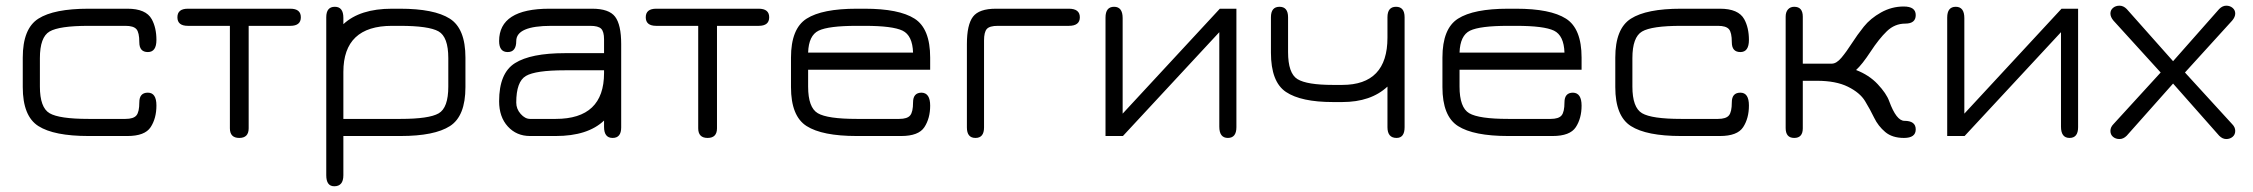

<svg xmlns="http://www.w3.org/2000/svg" viewBox="-20 -481 7966 679"><path d="M430.7 0H293Q170.9 0 115.7 -35.2Q60.5 -70.3 60.5 -172.9V-277.3Q60.5 -379.9 115.7 -415Q170.9 -450.2 293 -450.2H430.7Q496.1 -450.2 516.6 -413.1Q533.2 -382.8 533.2 -339.8Q533.2 -296.9 502.9 -296.9Q472.7 -296.9 472.7 -331.5Q472.7 -366.2 462.4 -377.9Q452.1 -389.6 423.8 -389.6H293Q189.5 -389.6 155.3 -369.6Q121.1 -349.6 121.1 -275.4V-174.8Q121.1 -100.6 155.3 -80.6Q189.5 -60.5 293 -60.5H423.8Q452.1 -60.5 462.4 -72.8Q472.7 -85 472.7 -119.1Q472.7 -153.3 502.9 -153.3Q533.2 -153.3 533.2 -107.9Q533.2 -62.5 512.7 -31.2Q492.2 0 430.7 0Z M1006.8 -450.2Q1043.9 -450.2 1043.9 -419.9Q1043.9 -389.6 1006.8 -389.6H859.4V-27.3Q859.4 6.8 826.2 6.8Q793 6.8 793 -27.3V-389.6H644.5Q607.4 -389.6 607.4 -419.9Q607.4 -450.2 644.5 -450.2Z M1565.4 -275.4Q1565.4 -350.6 1530.8 -370.1Q1496.1 -389.6 1394.5 -389.6H1366.2Q1194.3 -389.6 1194.3 -226.6V-60.5H1396.5Q1497.1 -60.5 1531.2 -80.1Q1565.4 -99.6 1565.4 -174.8ZM1626 -172.9Q1626 -70.3 1571.3 -35.2Q1516.6 0 1396.5 0H1194.3V138.7Q1194.3 177.7 1162.1 177.7Q1133.8 177.7 1133.8 138.7V-419.9Q1133.8 -457 1164.1 -457Q1194.3 -457 1194.3 -418V-395.5Q1252.9 -450.2 1366.2 -450.2H1394.5Q1515.6 -450.2 1570.8 -415Q1626 -379.9 1626 -277.3Z M1977.5 -232.4Q1874 -232.4 1839.8 -212.4Q1805.7 -192.4 1805.7 -118.2Q1805.7 -95.7 1821.3 -78.1Q1836.9 -60.5 1854.5 -60.5H1945.3Q2116.2 -60.5 2116.2 -222.7V-232.4ZM1977.5 -293H2116.2V-341.8Q2116.2 -369.1 2106 -379.4Q2095.7 -389.6 2067.4 -389.6H1929.7Q1805.7 -389.6 1805.7 -335.9Q1805.7 -296.9 1775.4 -296.9Q1745.1 -296.9 1745.1 -335.9Q1745.1 -450.2 1922.9 -450.2H2074.2Q2133.8 -450.2 2155.3 -421.9Q2176.8 -393.6 2176.8 -325.2V-30.3Q2176.8 6.8 2146.5 6.8Q2116.2 6.8 2116.2 -32.2V-54.7Q2058.6 0 1945.3 0H1854.5Q1806.6 0 1775.9 -33.7Q1745.1 -67.4 1745.1 -123Q1745.1 -222.7 1801.3 -257.8Q1857.4 -293 1977.5 -293Z M2663.1 -450.2Q2700.2 -450.2 2700.2 -419.9Q2700.2 -389.6 2663.1 -389.6H2515.6V-27.3Q2515.6 6.8 2482.4 6.8Q2449.2 6.8 2449.2 -27.3V-389.6H2300.8Q2263.7 -389.6 2263.7 -419.9Q2263.7 -450.2 2300.8 -450.2Z M3269.5 -277.3V-234.4H2837.9V-174.8Q2837.9 -100.6 2872.1 -80.6Q2906.2 -60.5 3009.8 -60.5H3160.2Q3188.5 -60.5 3198.7 -72.8Q3209 -85 3209 -119.1Q3209 -153.3 3239.3 -153.3Q3269.5 -152.3 3269.5 -107.4Q3269.5 -62.5 3249 -31.2Q3228.5 0 3167 0H3009.8Q2887.7 0 2832.5 -35.2Q2777.3 -70.3 2777.3 -172.9V-277.3Q2777.3 -379.9 2832.5 -415Q2887.7 -450.2 3009.8 -450.2H3038.1Q3159.2 -450.2 3214.4 -415Q3269.5 -379.9 3269.5 -277.3ZM3038.1 -389.6H3009.8Q2910.2 -389.6 2875 -372.6Q2839.8 -355.5 2837.9 -294.9H3209Q3207 -355.5 3171.9 -372.6Q3136.7 -389.6 3038.1 -389.6Z M3508.8 -389.6Q3479.5 -389.6 3469.7 -378.4Q3460 -367.2 3460 -337.9V-30.3Q3460 6.8 3429.7 6.8Q3399.4 6.8 3399.4 -30.3V-325.2Q3399.4 -393.6 3420.9 -421.9Q3442.4 -450.2 3502 -450.2H3759.8Q3798.8 -450.2 3798.8 -419.9Q3798.8 -389.6 3759.8 -389.6Z M4352.5 -450.2V-31.2Q4352.5 6.8 4322.3 6.8Q4292 6.8 4292 -33.2V-367.2L3951.2 0H3889.6V-418.9Q3889.6 -457 3919.9 -457Q3950.2 -457 3950.2 -417V-79.1L4293.9 -450.2Z M4726.6 -180.7Q4886.7 -180.7 4886.7 -347.7V-419.9Q4886.7 -457 4917 -457Q4947.3 -457 4947.3 -419.9V-31.2Q4947.3 6.8 4918.9 6.8Q4886.7 6.8 4886.7 -31.2V-174.8Q4828.1 -120.1 4726.6 -120.1H4694.3Q4581.1 -120.1 4527.8 -155.8Q4474.6 -191.4 4474.6 -294.9V-419.9Q4474.6 -457 4504.9 -457Q4535.2 -457 4535.2 -419.9V-296.9Q4535.2 -221.7 4568.4 -201.2Q4601.6 -180.7 4694.3 -180.7Z M5573.2 -277.3V-234.4H5141.6V-174.8Q5141.6 -100.6 5175.8 -80.6Q5210 -60.5 5313.5 -60.5H5463.9Q5492.2 -60.5 5502.4 -72.8Q5512.7 -85 5512.7 -119.1Q5512.7 -153.3 5543 -153.3Q5573.2 -152.3 5573.2 -107.4Q5573.2 -62.5 5552.7 -31.2Q5532.2 0 5470.7 0H5313.5Q5191.4 0 5136.2 -35.2Q5081.1 -70.3 5081.1 -172.9V-277.3Q5081.1 -379.9 5136.2 -415Q5191.4 -450.2 5313.5 -450.2H5341.8Q5462.9 -450.2 5518.1 -415Q5573.2 -379.9 5573.2 -277.3ZM5341.8 -389.6H5313.5Q5213.9 -389.6 5178.7 -372.6Q5143.6 -355.5 5141.6 -294.9H5512.7Q5510.7 -355.5 5475.6 -372.6Q5440.4 -389.6 5341.8 -389.6Z M6062.5 0H5924.8Q5802.7 0 5747.6 -35.2Q5692.4 -70.3 5692.4 -172.9V-277.3Q5692.4 -379.9 5747.6 -415Q5802.7 -450.2 5924.8 -450.2H6062.5Q6127.9 -450.2 6148.4 -413.1Q6165 -382.8 6165 -339.8Q6165 -296.9 6134.8 -296.9Q6104.5 -296.9 6104.5 -331.5Q6104.5 -366.2 6094.2 -377.9Q6084 -389.6 6055.7 -389.6H5924.8Q5821.3 -389.6 5787.1 -369.6Q5752.9 -349.6 5752.9 -275.4V-174.8Q5752.9 -100.6 5787.1 -80.6Q5821.3 -60.5 5924.8 -60.5H6055.7Q6084 -60.5 6094.2 -72.8Q6104.5 -85 6104.5 -119.1Q6104.5 -153.3 6134.8 -153.3Q6165 -153.3 6165 -107.9Q6165 -62.5 6144.5 -31.2Q6124 0 6062.5 0Z M6355.5 -255.9H6458Q6474.6 -255.9 6492.2 -276.9Q6509.8 -297.9 6528.8 -327.6Q6547.9 -357.4 6571.3 -386.7Q6594.7 -416 6632.3 -437Q6669.9 -458 6712.4 -458Q6754.9 -458 6754.9 -427.7Q6754.9 -397.5 6717.8 -397.5Q6680.7 -397.5 6652.8 -370.6Q6625 -343.8 6595.2 -298.3Q6565.4 -252.9 6543.9 -233.4Q6589.8 -215.8 6620.1 -183.6Q6651.4 -150.4 6661.1 -123Q6686.5 -53.7 6714.8 -53.7Q6754.9 -53.7 6754.9 -23.4Q6754.9 6.8 6713.4 6.8Q6671.9 6.8 6647 -14.2Q6622.1 -35.2 6607.9 -64.5Q6593.8 -93.8 6575.7 -123.5Q6557.6 -153.3 6515.1 -174.3Q6472.7 -195.3 6405.3 -195.3H6355.5V-27.3Q6355.5 6.8 6325.2 6.8Q6294.9 6.8 6294.9 -28.3V-421.9Q6294.9 -438.5 6303.2 -447.8Q6311.5 -457 6325.2 -457Q6355.5 -457 6355.5 -421.9Z M7329.1 -450.2V-31.2Q7329.1 6.8 7298.8 6.8Q7268.6 6.8 7268.6 -33.2V-367.2L6927.7 0H6866.2V-418.9Q6866.2 -457 6896.5 -457Q6926.8 -457 6926.8 -417V-79.1L7270.5 -450.2Z M7874 -42Q7884.8 -31.2 7884.8 -18.1Q7884.8 -4.9 7875.5 2.9Q7866.2 10.7 7853 10.7Q7839.8 10.7 7828.1 -1L7665 -185.5L7501 -1Q7489.3 10.7 7475.6 10.7Q7461.9 10.7 7452.6 2.9Q7443.4 -4.9 7443.4 -18.1Q7443.4 -31.2 7454.1 -42L7621.1 -224.6L7454.1 -408.2Q7443.4 -420.9 7443.4 -433.1Q7443.4 -445.3 7452.6 -453.1Q7461.9 -460.9 7475.6 -460.9Q7489.3 -460.9 7501 -449.2L7665 -264.6L7828.1 -449.2Q7839.8 -460.9 7853 -460.9Q7866.2 -460.9 7875.5 -453.1Q7884.8 -445.3 7884.8 -433.1Q7884.8 -420.9 7874 -408.2L7707 -224.6Z"/></svg>

Font: Jura
Style: Medium
Weight: 500
Version: Version 2.6.1